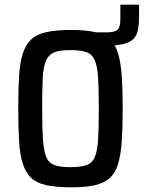

<svg xmlns="http://www.w3.org/2000/svg" viewBox="-20 -727 614 820"><path d="M347 -531V-589H438Q471 -589 482.5 -600.5Q494 -612 494 -645V-707H574V-663Q574 -624 569 -598.5Q564 -573 547 -558Q530 -543 497 -537Q464 -531 407 -531ZM285 73Q220 73 178.5 64Q137 55 113.5 33Q90 11 77.5 -27.5Q65 -66 61.5 -123.5Q58 -181 58 -263Q58 -345 61.5 -402.5Q65 -460 77.5 -498.5Q90 -537 113.5 -559Q137 -581 178.5 -590Q220 -599 285 -599Q345 -599 385 -590Q425 -581 449 -559Q473 -537 484.5 -498.5Q496 -460 500 -402.5Q504 -345 504 -263Q504 -181 500 -123.5Q496 -66 484.5 -27.5Q473 11 449 33Q425 55 385 64Q345 73 285 73ZM280 -13Q326 -13 350 -22Q374 -31 385 -56.5Q396 -82 399 -131.5Q402 -181 402 -263Q402 -345 399 -394Q396 -443 385 -469Q374 -495 350 -504Q326 -513 280 -513Q237 -513 213 -504Q189 -495 177 -469Q165 -443 162.5 -393Q160 -343 160 -263Q160 -181 163.5 -131.5Q167 -82 177.5 -56.5Q188 -31 212.5 -22Q237 -13 280 -13Z"/></svg>

Font: Farlight84_Sys_V01
Style: Regular
Weight: 400
Designer: Ryoko NISHIZUKA  (kana, bopomofo & ideographs); Paul D. Hunt (Latin, Greek & Cyrillic); Sandoll Communications , Soo-you
Foundry: Adobe
Version: Version 2.004;October 29, 2024;FontCreator 14.0.0.2814 64-bi